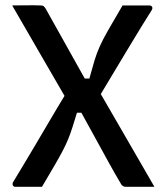

<svg xmlns="http://www.w3.org/2000/svg" viewBox="-20 -721 640 741"><path d="M39 0Q32 0 29.5 -6Q27 -12 31 -19Q46 -43 68.5 -81Q91 -119 118.5 -165Q146 -211 174 -259Q202 -307 229 -351Q179 -437 128.5 -524.5Q78 -612 27 -700Q55 -700 82 -700.5Q109 -701 137 -700Q145 -700 149 -696.5Q153 -693 156 -688L307 -418H325Q336 -459 344.5 -487Q353 -515 365 -542Q377 -569 398 -605.5Q419 -642 453 -700H556Q564 -700 567 -694.5Q570 -689 565 -681Q550 -658 527.5 -621Q505 -584 478 -539.5Q451 -495 423 -448Q395 -401 369 -358Q420 -270 472 -180Q524 -90 576 0H466Q453 0 447 -11Q425 -48 399 -95Q373 -142 346 -191.5Q319 -241 294 -286H277Q267 -253 259.5 -229.5Q252 -206 243.5 -185Q235 -164 222.5 -140Q210 -116 190.5 -82.5Q171 -49 142 0Z"/></svg>

Font: Recursive Mn Lnr St Med
Style: Regular
Weight: 500
Monospace: yes
Version: Version 1.079;hotconv 1.0.112;makeotfexe 2.5.65598; ttfautoh